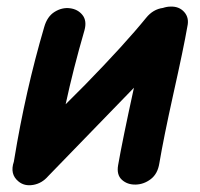

<svg xmlns="http://www.w3.org/2000/svg" viewBox="-20 -559 605 582"><path d="M36 -9Q54 6 80.5 1.5Q107 -3 126 -25Q140 -40 321 -226L386 -293Q351 -133 338 -58Q333 -29 349.5 -14Q366 1 391 0.5Q416 0 437 -16Q458 -32 463 -64Q476 -141 505 -272Q537 -415 548 -479Q554 -505 538.5 -522.5Q523 -540 497 -539Q486 -539 474 -535Q444 -531 423 -505Q358 -425 238 -302L179 -243Q202 -350 236 -467Q244 -496 230 -513.5Q216 -531 192 -534Q168 -537 145.5 -523Q123 -509 114 -477Q57 -283 23 -75L22 -69Q9 -31 36 -9Z"/></svg>

Font: Balsamiq Sans
Style: Bold Italic
Weight: 700
Italic angle: -12°
Designer: Michael Angeles
Foundry: Balsamiq SRL
Version: Version 1.020; ttfautohint (v1.8.4.7-5d5b);gftools[0.9.26]